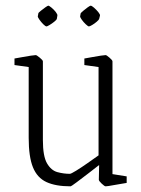

<svg xmlns="http://www.w3.org/2000/svg" viewBox="-20 -646 497 676"><path d="M228 10Q176 10 143.5 -5Q111 -20 96 -57Q81 -94 81 -161V-410L31 -417V-440Q43 -442 59 -445Q75 -448 88.5 -450Q102 -452 106 -452Q109 -452 120 -443Q131 -434 131 -430V-153Q131 -96 145.5 -71Q160 -46 182 -40Q204 -34 226 -34Q230 -34 248 -45Q266 -56 288 -71.5Q310 -87 327 -99V-410L277 -417V-440Q289 -442 305 -445Q321 -448 334.5 -450Q348 -452 352 -452Q355 -452 365.5 -443Q376 -434 376 -430V-33L426 -25V-2Q406 1 382 5.5Q358 10 352 10Q348 10 338 0.5Q328 -9 328 -13L329 -65Q314 -53 291 -35.5Q268 -18 249.5 -4Q231 10 228 10ZM264 -599Q265 -601 272.5 -607.5Q280 -614 288.5 -620Q297 -626 299 -626Q303 -626 311 -619Q319 -612 326 -603.5Q333 -595 332 -591L329 -579Q328 -576 320.5 -569.5Q313 -563 304.5 -558Q296 -553 293 -553Q290 -553 282 -560.5Q274 -568 268 -576.5Q262 -585 262 -588ZM115 -599Q115 -601 123 -607.5Q131 -614 139.5 -620Q148 -626 150 -626Q153 -626 161.5 -619Q170 -612 176.5 -603.5Q183 -595 182 -591L180 -579Q179 -576 171 -569.5Q163 -563 154.5 -558Q146 -553 144 -553Q140 -553 132.5 -560.5Q125 -568 119 -576.5Q113 -585 113 -588Z"/></svg>

Font: Grenze Gotisch ExtraLight
Style: Regular
Weight: 200
Designer: Renata Polastri
Foundry: Omnibus-Type
Version: Version 1.001